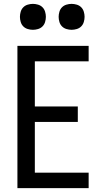

<svg xmlns="http://www.w3.org/2000/svg" viewBox="-20 -972 540 992"><path d="M70 0V-735H438V-655H160V-422H382V-342H160V-80H438V0ZM350 -818Q337 -818 323.5 -822Q310 -826 300.5 -835.5Q291 -845 287 -858.5Q283 -872 283 -885Q283 -898 287 -911.5Q291 -925 300.5 -934.5Q310 -944 323.5 -948Q337 -952 350 -952Q363 -952 376.5 -948Q390 -944 399.5 -934.5Q409 -925 413 -911.5Q417 -898 417 -885Q417 -872 413 -858.5Q409 -845 399.5 -835.5Q390 -826 376.5 -822Q363 -818 350 -818ZM150 -818Q137 -818 123.5 -822Q110 -826 100.5 -835.5Q91 -845 87 -858.5Q83 -872 83 -885Q83 -898 87 -911.5Q91 -925 100.5 -934.5Q110 -944 123.5 -948Q137 -952 150 -952Q163 -952 176.5 -948Q190 -944 199.5 -934.5Q209 -925 213 -911.5Q217 -898 217 -885Q217 -872 213 -858.5Q209 -845 199.5 -835.5Q190 -826 176.5 -822Q163 -818 150 -818Z"/></svg>

Font: Iosevka Fixed Medium
Style: Regular
Weight: 500
Monospace: yes
Designer: Belleve Invis
Foundry: Belleve Invis
Version: Version 32.3.0